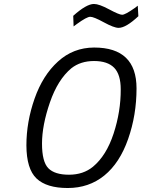

<svg xmlns="http://www.w3.org/2000/svg" viewBox="-20 -943 721 973"><path d="M113.8 -206.1Q113.8 -325.2 155.3 -443.4Q196.8 -561.5 273.9 -631.3Q351.1 -701.7 457 -702.1Q671.9 -702.1 671.9 -495.1Q671.9 -359.9 629.4 -238.8Q586.9 -117.2 508.8 -53.7Q430.7 9.8 323.2 9.8Q215.8 9.8 165 -38.6Q114.3 -86.9 113.8 -206.1ZM451.2 -98.1Q519 -154.3 555.7 -266.1Q592.3 -377.9 591.8 -490.2Q591.8 -565.4 558.6 -599.6Q525.4 -633.8 456.5 -633.8Q388.2 -633.8 341.8 -597.2Q272.9 -540 232.9 -423.8Q192.9 -307.6 192.9 -215.3Q192.9 -123 225.1 -90.3Q257.3 -57.6 329.6 -57.6Q401.9 -57.6 451.2 -98.1ZM581.1 -801.8Q557.6 -801.8 505.9 -830.1Q454.1 -858.4 437 -857.9Q419.9 -857.9 370.1 -821.8L353 -809.1L351.1 -862.8Q418 -922.9 456.1 -922.9Q482.4 -922.9 533.2 -895.5Q584 -868.2 599.1 -868.2Q614.3 -868.2 662.1 -901.9L678.2 -914.1L681.2 -860.8Q618.2 -801.8 581.1 -801.8Z"/></svg>

Font: TitilliumWeb-Italic
Style: Italic
Weight: 400
Italic angle: -13°
Version: Version 1.001;PS 57.000;hotconv 1.0.70;makeotf.lib2.5.55311